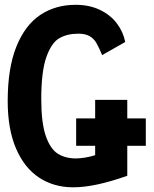

<svg xmlns="http://www.w3.org/2000/svg" viewBox="-20 -771 640 798"><path d="M305.5 -631Q259 -631 226.2 -612Q193.5 -593 172.5 -533.2Q151.5 -473.5 151.5 -359Q151.5 -260.5 170.2 -206.2Q189 -152 220.2 -132.2Q251.5 -112.5 295.5 -112.5Q312 -112.5 334.5 -116.2Q357 -120 375.5 -126V-165H296.5V-279H375.5V-356H509V-279H586V-165H509V-40.5Q374.5 7.5 284.5 7.5Q203.5 7.5 142.2 -33Q81 -73.5 46.5 -154Q12 -234.5 12 -351Q12 -487.5 48 -577Q84 -666.5 147.2 -708.8Q210.5 -751 294 -751Q351.5 -751 395.2 -730Q439 -709 465.5 -674Q492 -639 500.5 -596.5L404.5 -542Q390 -576.5 379.8 -593.8Q369.5 -611 352 -621Q334.5 -631 305.5 -631Z"/></svg>

Font: JuliaMono Black
Style: Regular
Weight: 900
Monospace: yes
Designer: cormullion
Foundry: corm
Version: Version 0.054; ttfautohint (v1.8.4)